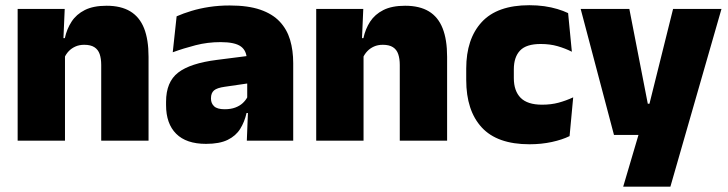

<svg xmlns="http://www.w3.org/2000/svg" viewBox="-20 -526 2724 718"><path d="M358.5 0V-283Q358.5 -306.5 352.8 -323.5Q347 -340.5 333 -349.5Q319 -358.5 295 -358.5Q276.5 -358.5 262 -352Q247.5 -345.5 237.2 -334.8Q227 -324 221 -310.5L194 -383.5H222.5Q230 -418 247.8 -445.2Q265.5 -472.5 297.2 -488.5Q329 -504.5 378.5 -504.5Q432.5 -504.5 467.2 -483.5Q502 -462.5 518.8 -420.2Q535.5 -378 535.5 -313.5V0ZM46 0V-492.5H222L216.5 -366L223 -348V0Z M903 0 908 -126 904.5 -130.5V-283.5L903 -301.5Q903 -336 880.8 -352.2Q858.5 -368.5 805 -368.5Q756.5 -368.5 711.8 -357Q667 -345.5 626 -330.5L640.5 -465Q665.5 -476 696 -485.2Q726.5 -494.5 762.5 -500Q798.5 -505.5 839 -505.5Q907.5 -505.5 953.2 -489.8Q999 -474 1026 -445.2Q1053 -416.5 1064.8 -377Q1076.5 -337.5 1076.5 -290V0ZM750.5 12Q676.5 12 638.8 -25.8Q601 -63.5 601 -133V-145.5Q601 -219.5 646.2 -254.5Q691.5 -289.5 791 -302L916.5 -318L927 -217L820.5 -201.5Q791.5 -197.5 780.2 -187.8Q769 -178 769 -159V-157Q769 -139.5 780.8 -128.5Q792.5 -117.5 820 -117.5Q843 -117.5 859.8 -123.8Q876.5 -130 887.8 -140.5Q899 -151 905.5 -163.5L930.5 -103.5H902Q894.5 -70 878.2 -44Q862 -18 831.5 -3Q801 12 750.5 12Z M1475 0V-283Q1475 -306.5 1469.2 -323.5Q1463.5 -340.5 1449.5 -349.5Q1435.5 -358.5 1411.5 -358.5Q1393 -358.5 1378.5 -352Q1364 -345.5 1353.8 -334.8Q1343.5 -324 1337.5 -310.5L1310.5 -383.5H1339Q1346.5 -418 1364.2 -445.2Q1382 -472.5 1413.8 -488.5Q1445.5 -504.5 1495 -504.5Q1549 -504.5 1583.8 -483.5Q1618.5 -462.5 1635.2 -420.2Q1652 -378 1652 -313.5V0ZM1162.5 0V-492.5H1338.5L1333 -366L1339.5 -348V0Z M1960 13.5Q1839.5 13.5 1781.5 -49.5Q1723.5 -112.5 1723.5 -227V-269.5Q1723.5 -380.5 1781.5 -443.5Q1839.5 -506.5 1959.5 -506.5Q1989 -506.5 2015.5 -502.8Q2042 -499 2064.5 -492.2Q2087 -485.5 2104.5 -477L2118.5 -332.5Q2094 -345 2065.5 -353.2Q2037 -361.5 2002 -361.5Q1948 -361.5 1924.8 -337Q1901.5 -312.5 1901.5 -266.5V-234Q1901.5 -186 1927 -160.2Q1952.5 -134.5 2007 -134.5Q2041 -134.5 2068.8 -142Q2096.5 -149.5 2123.5 -162L2110 -17Q2082.5 -3.5 2043.5 5Q2004.5 13.5 1960 13.5Z M2493.5 -138 2398.5 -97 2497 -492.5H2678L2487 172H2310.5L2387 -87L2471 -21.5H2276L2151.5 -492.5H2333.5L2402.5 -138Z"/></svg>

Font: Anek Tamil Medium ExtraBold
Style: Regular
Weight: 800
Version: Version 1.003